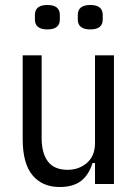

<svg xmlns="http://www.w3.org/2000/svg" viewBox="-20 -738 553 770"><path d="M361 -84H351Q336 -36 304.5 -12Q273 12 219 12Q150 12 110.5 -35Q71 -82 71 -180V-516H147V-185Q147 -123 172.5 -90Q198 -57 251 -57Q297 -57 329 -85Q361 -113 361 -164V-516H437V0H361ZM170 -620Q120 -620 120 -660V-678Q120 -718 170 -718Q220 -718 220 -678V-660Q220 -620 170 -620ZM342 -620Q292 -620 292 -660V-678Q292 -718 342 -718Q392 -718 392 -678V-660Q392 -620 342 -620Z"/></svg>

Font: IBM Plex Sans Condensed
Style: Regular
Weight: 400
Width: 3
Designer: Mike Abbink, Paul van der Laan, Pieter van Rosmalen
Foundry: Bold Monday
Version: Version 1.1